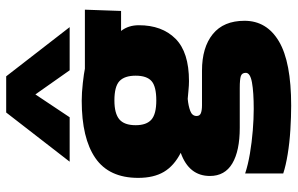

<svg xmlns="http://www.w3.org/2000/svg" viewBox="-186 -576 938 605"><g transform="rotate(-90 282.5 -273.0)"><path d="M76 -522 231 -722H345L500 -522H364L288 -630L216 -522ZM253 176Q218 176 177 173.5Q136 171 99.5 165Q63 159 39 151V31Q66 40 101.5 46Q137 52 174 55Q211 58 242 58Q295 58 325.5 52.5Q356 47 356 33Q356 21 346 17.5Q336 14 308 14H183Q110 14 70.5 -9.5Q31 -33 31 -80Q31 -146 104 -172Q63 -193 44 -225Q25 -257 25 -306Q25 -398 87.5 -441Q150 -484 268 -484Q293 -484 324 -480.5Q355 -477 369 -474H555L551 -360H488Q506 -337 506 -304Q506 -231 463.5 -188.5Q421 -146 330 -146Q317 -146 302 -147.5Q287 -149 274 -150Q252 -148 236 -142Q220 -136 220 -122Q220 -112 229 -108.5Q238 -105 254 -105H363Q436 -105 478 -71Q520 -37 520 29Q520 99 455 137.5Q390 176 253 176ZM269 -249Q313 -249 330 -264Q347 -279 347 -314Q347 -349 330 -365Q313 -381 269 -381Q228 -381 209.5 -365.5Q191 -350 191 -314Q191 -280 208.5 -264.5Q226 -249 269 -249Z"/></g></svg>

Font: Kanit
Style: Bold
Weight: 700
Designer: Katatrad Team
Foundry: CadsonDemak
Version: Version 2.000; ttfautohint (v1.8.3)